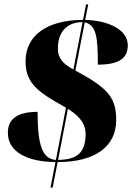

<svg xmlns="http://www.w3.org/2000/svg" viewBox="-20 -780 605 879"><path d="M234 -38 211 79H221L244 -38C418 -38 512 -111 512 -230C512 -320 485 -368 359 -438L325 -457L368 -678C420 -665 428 -615 428 -484C535 -484 565 -520 565 -573C565 -645 475 -686 370 -689L384 -760H374L360 -689C194 -688 97 -618 97 -498C97 -412 142 -368 230 -317L282 -287L236 -48C174 -52 152 -115 152 -268C50 -268 16 -228 16 -172C16 -81 111 -39 234 -38ZM358 -679 316 -462C271 -486 245 -512 245 -557C245 -655 309 -679 358 -679ZM246 -48 291 -282C356 -241 372 -203 372 -167C372 -74 325 -49 246 -48Z"/></svg>

Font: Noto Serif Display Black
Style: Italic
Weight: 900
Italic angle: -12°
Designer: Monotype Design Team
Foundry: Monotype Imaging Inc.
Version: Version 2.009